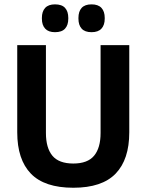

<svg xmlns="http://www.w3.org/2000/svg" viewBox="-20 -846 672 880"><path d="M316 14.5Q184 14.5 121.5 -50.2Q59 -115 59 -239.5V-639H190.5V-236.5Q190.5 -168 220.2 -132.2Q250 -96.5 316 -96.5Q381.5 -96.5 411.2 -132.2Q441 -168 441 -236.5V-639H572.5V-239.5Q572.5 -115 510 -50.2Q447.5 14.5 316 14.5ZM232 -698.5Q202 -698.5 187 -714.8Q172 -731 172 -760.5V-764Q172 -793.5 187 -809.8Q202 -826 232 -826Q263.5 -826 278.2 -809.8Q293 -793.5 293 -764V-760.5Q293 -731 278.2 -714.8Q263.5 -698.5 232 -698.5ZM399.5 -698.5Q369 -698.5 354.2 -714.8Q339.5 -731 339.5 -760.5V-764Q339.5 -793.5 354.2 -809.8Q369 -826 399.5 -826Q430 -826 445 -809.8Q460 -793.5 460 -764V-760.5Q460 -731 445 -714.8Q430 -698.5 399.5 -698.5Z"/></svg>

Font: Anek Malayalam Medium SemiBold
Style: Regular
Weight: 600
Version: Version 1.003